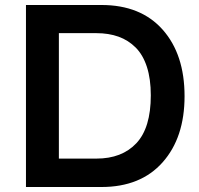

<svg xmlns="http://www.w3.org/2000/svg" viewBox="-20 -749 797 769"><path d="M84 0V-729H386.2Q543.9 -729 631.6 -630.1Q719.2 -531.2 719.2 -363.8Q719.2 -197.8 631.3 -98.9Q543.5 0 386.2 0ZM215.8 -113.8H366.2Q468.3 -113.8 526.1 -175.3Q584 -236.8 584 -367.2Q584 -432.6 568.4 -481Q552.7 -529.3 523.4 -558.6Q494.1 -587.9 454.8 -602.1Q415.5 -616.2 366.2 -616.2H215.8Z"/></svg>

Font: Lumene Sans
Style: Bold
Weight: 600
Designer: Deni Anggara
Version: Version 1.003;Glyphs 3.1.2 (3151)